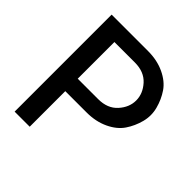

<svg xmlns="http://www.w3.org/2000/svg" viewBox="-187 -841 981 981"><g transform="rotate(45 303.5 -350.5)"><path d="M323 -347Q390 -347 427.5 -388.5Q465 -430 465 -479.5Q465 -529 427.5 -570.5Q390 -612 323 -612H175V-347ZM66 0V-701H329Q395 -701 447 -676.5Q499 -652 525.5 -613Q552 -574 564.5 -526.5Q577 -479 564.5 -431.5Q552 -384 525.5 -345Q499 -306 447 -281.5Q395 -257 329 -257H175V0Z"/></g></svg>

Font: LT Superior Semi-bold
Style: Regular
Weight: 600
Designer: Daniel Lyons
Foundry: LyonsType
Version: Version 1.0